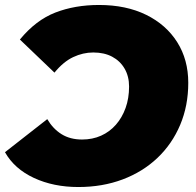

<svg xmlns="http://www.w3.org/2000/svg" viewBox="-23 -736 787 772"><path d="M375 -716Q484 -716 564.5 -676.5Q645 -637 689.5 -566.5Q734 -496 734 -403Q734 -311 701.5 -234Q669 -157 610 -101Q551 -45 470 -14.5Q389 16 292 16Q192 16 113.5 -20.5Q35 -57 -3 -124L167 -257Q190 -218 224.5 -196.5Q259 -175 307 -175Q349 -175 383.5 -190.5Q418 -206 443 -234.5Q468 -263 482 -302Q496 -341 496 -388Q496 -429 478 -460Q460 -491 428 -508Q396 -525 352 -525Q311 -525 271.5 -506.5Q232 -488 196 -444L57 -577Q121 -655 199.5 -685.5Q278 -716 375 -716Z"/></svg>

Font: Montserrat Thin Black
Style: Italic
Weight: 900
Italic angle: -11.3°
Version: Version 9.000